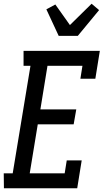

<svg xmlns="http://www.w3.org/2000/svg" viewBox="-36 -1007 556 1027"><path d="M-15 0 -16 -80H32L127 -655H90V-735H498L474 -586H394L405 -655H218L180 -422H372L358 -342H166L123 -80H310L321 -149H401L377 0ZM278 -815 212 -957 260 -983 338 -873 454 -987 494 -953 380 -815Z"/></svg>

Font: Iosevka Curly Slab Medium
Style: Italic
Weight: 500
Italic angle: -9°
Monospace: yes
Designer: Belleve Invis
Foundry: Belleve Invis
Version: Version 22.1.2; ttfautohint (v1.8.4)